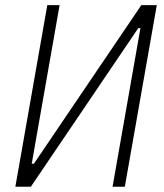

<svg xmlns="http://www.w3.org/2000/svg" viewBox="-20 -713 626 733"><path d="M38.6 0 160.6 -693.4H207.5L101.1 -87.9H109.4L519.5 -693.4H578.6L456.5 0H409.7L516.1 -605.5H507.8L97.7 0Z"/></svg>

Font: Cascadia Mono NF ExtraLight
Style: Italic
Weight: 200
Italic angle: -10°
Monospace: yes
Designer: Aaron Bell
Foundry: Saja Typeworks
Version: Version 2404.023; ttfautohint (v1.8.4)